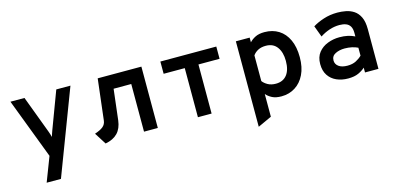

<svg xmlns="http://www.w3.org/2000/svg" viewBox="-66 -934 3211 1545"><g transform="rotate(-15 1540.0 -161.0)"><path d="M171 194 249 -9 58 -511H175L292 -199Q296 -188 300 -175.5Q304 -163 307 -151Q311 -164 315 -176Q319 -188 323 -199L440 -511H558L290 194Z M711 12 649 -86Q697 -102 719.2 -120.8Q741.5 -139.5 745 -171L785 -511H1149V0H1034V-397H887L857 -142Q849 -75.5 812.8 -37.8Q776.5 0 711 12Z M1483 0V-409H1307V-511H1773V-409H1597V0Z M1936 201V-511H2051V-472Q2071.5 -494 2101.2 -508.5Q2131 -523 2176 -523Q2244 -523 2294.2 -491.5Q2344.5 -460 2372.2 -400Q2400 -340 2400 -255Q2400 -171 2371 -111.2Q2342 -51.5 2291.5 -19.8Q2241 12 2177 12Q2130.5 12 2100.5 -3.2Q2070.5 -18.5 2051 -41V148ZM2160 -98Q2219.5 -98 2251.8 -138.8Q2284 -179.5 2284 -255Q2284 -327 2252 -370.5Q2220 -414 2159 -414Q2121 -414 2094.2 -400.2Q2067.5 -386.5 2051 -363V-149Q2065.5 -129 2093 -113.5Q2120.5 -98 2160 -98Z M2733 12Q2679.5 12 2636.8 -7Q2594 -26 2569 -63.8Q2544 -101.5 2544 -158Q2544 -217 2574 -254.2Q2604 -291.5 2650.8 -309.2Q2697.5 -327 2748 -327Q2787 -327 2817.5 -320.2Q2848 -313.5 2875 -300V-330Q2875 -364 2863 -384.2Q2851 -404.5 2828.2 -413.2Q2805.5 -422 2774 -422Q2731.5 -422 2689.8 -408Q2648 -394 2612 -370L2577 -464Q2614 -487.5 2668 -505.2Q2722 -523 2784 -523Q2818 -523 2853.8 -516.2Q2889.5 -509.5 2919.8 -489.8Q2950 -470 2968.5 -431.8Q2987 -393.5 2987 -331V0H2875V-40Q2854 -20 2819.8 -4Q2785.5 12 2733 12ZM2754 -89Q2796 -89 2825.8 -104.5Q2855.5 -120 2875 -140V-206Q2854 -216.5 2825.8 -222.8Q2797.5 -229 2766 -229Q2722 -229 2688.5 -212.2Q2655 -195.5 2655 -158Q2655 -127.5 2681 -108.2Q2707 -89 2754 -89Z"/></g></svg>

Font: Overpass Mono
Style: Bold
Weight: 700
Monospace: yes
Designer: Delve Withrington, Dave Bailey
Foundry: Delve Fonts LLC
Version: Version 4.000